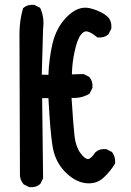

<svg xmlns="http://www.w3.org/2000/svg" viewBox="-20 -772 540 794"><path d="M99.1 1 79.6 -8.8 77.6 -9.8 76.7 -11.2Q72.8 -16.1 69.8 -21.2Q66.9 -26.4 65.2 -32Q63.5 -37.6 62.5 -43.9V-44.4V-44.9Q60.5 -573.2 60.5 -628.4Q60.5 -647.5 62 -665.5Q63.5 -683.6 66.7 -700.9Q69.8 -718.3 74.7 -734.9L75.2 -737.8L77.6 -739.7Q85.9 -747.1 96.7 -750Q107.4 -752.9 120.1 -752H122.1L123.5 -751L143.1 -741.2L146 -739.7L147.5 -736.3Q164.1 -698.7 158.2 -653.3L152.8 -463.4L180.2 -462.4Q180.7 -478.5 182.1 -494.4Q183.6 -510.3 185.5 -526.1Q187.5 -542 190.2 -557.6Q192.9 -573.2 196.3 -588.4Q211.9 -657.2 256.3 -702.1Q302.7 -749 350.6 -738.3Q359.9 -735.8 368.2 -733.4Q376.5 -731 384.3 -727.5Q392.1 -724.1 399.2 -720.5Q406.2 -716.8 412.8 -712.4Q419.4 -708 425.3 -702.6L425.8 -702.1L426.3 -701.7Q442.9 -683.1 440.4 -655.3V-653.8L439.5 -651.9L429.7 -632.3L428.7 -630.4L427.2 -629.4Q410.6 -614.7 384.8 -617.2L381.8 -617.7L379.4 -619.6Q356 -639.2 339.8 -642.1Q327.1 -644.5 314.5 -628.4Q307.1 -619.1 300.5 -601.6Q293.9 -584 288.6 -559.1Q278.3 -512.7 277.3 -464.4L322.8 -465.8H325.2L327.6 -464.8L347.2 -455.1L349.1 -454.1L350.1 -452.6Q364.7 -436 362.3 -410.2V-408.2L361.3 -406.7L351.6 -387.2L350.1 -384.8L347.7 -383.3Q316.4 -364.7 275.9 -367.2Q283.2 -251.5 288.3 -208.3Q293.5 -165 312.5 -139.2Q330.6 -114.7 343.3 -114.3Q355.5 -113.8 373.5 -141.1L374.5 -142.1L375.5 -143.1Q392.1 -157.7 418 -155.3H419.9L421.4 -154.3L440.9 -144.5L442.9 -143.6L444.3 -141.6Q448.7 -135.3 451.7 -128.2Q454.6 -121.1 455.6 -113.5Q456.5 -106 456.1 -97.7L455.6 -95.7L454.6 -93.8Q437.5 -64.9 409.7 -38.6Q379.4 -9.3 334 -14.6Q289.6 -20 248.5 -62Q207.5 -104 197.3 -167.5Q192.4 -196.8 188.2 -246.8Q184.1 -296.9 180.2 -366.2H154.3L158.2 -37.1V-34.7L157.2 -32.7L147.5 -13.2L146.5 -11.2L145 -10.3Q136.7 -2.9 126 0Q115.2 2.9 102.5 2H100.6Z"/></svg>

Font: NaikaiFont
Style: Bold
Weight: 700
Version: Version 1.89